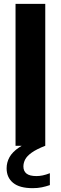

<svg xmlns="http://www.w3.org/2000/svg" viewBox="-20 -760 317 1001"><path d="M61 0V-740H216V0ZM150.5 221Q82 221 48.2 193.2Q14.5 165.5 14.5 117.5Q14.5 86.5 29.5 59.5Q44.5 32.5 79 9Q113.5 -14.5 172.5 -36.5L216 0Q170 18 145.2 35.8Q120.5 53.5 111.2 71.5Q102 89.5 102 108Q102 132 118.2 145Q134.5 158 170.5 158Q185.5 158 202.5 154.5Q219.5 151 240 143V205Q220 212 198.2 216.5Q176.5 221 150.5 221Z"/></svg>

Font: Encode Sans SemiCondensed
Style: Bold
Weight: 700
Width: 4
Designer: Multiple Designers
Foundry: Impallari Type
Version: Version 3.002